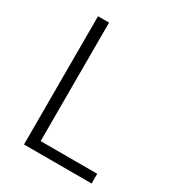

<svg xmlns="http://www.w3.org/2000/svg" viewBox="-169 -801 829 905"><g transform="rotate(30 245.5 -349.0)"><path d="M99 0V-698H159V-53H467V0Z"/></g></svg>

Font: IBM Plex Sans Arabic Light
Style: Regular
Weight: 300
Designer: Mike Abbink, Paul van der Laan, Pieter van Rosmalen, Wael Morcos, Khajak Apelian
Foundry: Bold Monday
Version: Version 1.2